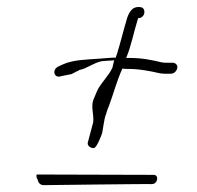

<svg xmlns="http://www.w3.org/2000/svg" viewBox="-20 -538 574 560"><path d="M428 -28 87 -29C87 -29 84 -22 90 -14C91 -6 97 2 107 2C107 2 424 -2 423 -1C440 -1 445 -28 428 -28ZM337 -338C342 -337 347 -337 353 -337C379 -337 397 -334 419 -330C432 -328 446 -323 459 -323H478C487 -323 495 -330 497 -339C499 -348 492 -355 484 -355H465C463 -355 457 -355 452 -356C423 -363 394 -369 358 -369H348C362 -401 371 -448 382 -482C382 -483 382 -484 383 -485C404 -485 407 -514 391 -517C368 -521 358 -506 351 -486C341 -453 331 -412 321 -380C321 -380 317 -370 318 -370C303 -370 286 -368 271 -367C231 -364 194 -364 163 -350L150 -344C130 -334 138 -308 159 -316L189 -322C197 -326 203 -330 207 -331L212 -334C232 -337 260 -359 281 -360L313 -362L308 -341C298 -317 271 -293 262 -270L252 -246C245 -226 254 -205 252 -182L236 -122C234 -113 244 -106 253 -106C262 -106 275 -141 278 -150C278 -150 286 -199 287 -199C291 -208 292 -217 297 -227C311 -264 320 -301 337 -338Z"/></svg>

Font: Photofail
Style: It
Weight: 400
Foundry: Cannot Into Space Fonts
Version: Version 0.97